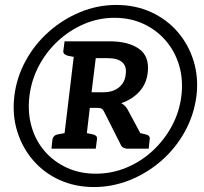

<svg xmlns="http://www.w3.org/2000/svg" viewBox="-20 -749 825 776"><path d="M188 -148 192 -186Q194 -194 199 -199Q204 -204 214 -206L241 -211L278 -519L253 -524Q244 -527 239.5 -531.5Q235 -536 236 -544L241 -582H423Q499 -582 542 -551.5Q585 -521 577 -455Q572 -411 544 -379.5Q516 -348 470 -332Q479 -327 485.5 -320.5Q492 -314 497 -304L547 -211L568 -206Q588 -202 585 -186L581 -148H498Q486 -148 478 -152.5Q470 -157 467 -166L400 -299Q396 -307 390.5 -310Q385 -313 373 -313H343L331 -211L355 -206Q364 -204 368.5 -199.5Q373 -195 372 -186L367 -148ZM350 -376H396Q437 -376 461 -396Q485 -416 488 -448Q493 -480 474.5 -497Q456 -514 414 -514H367ZM360 7Q284 7 221 -21.5Q158 -50 114 -101Q70 -152 49.5 -218.5Q29 -285 38 -361Q47 -436 83.5 -503Q120 -570 177 -620.5Q234 -671 304 -700Q374 -729 450 -729Q527 -729 590.5 -700Q654 -671 698 -620Q742 -569 762.5 -502.5Q783 -436 774 -361Q764 -284 727 -217Q690 -150 633 -100Q576 -50 505.5 -21.5Q435 7 360 7ZM367 -47Q432 -47 491 -71.5Q550 -96 597 -139.5Q644 -183 674.5 -239.5Q705 -296 713 -361Q721 -426 704.5 -483Q688 -540 651 -583.5Q614 -627 561 -652Q508 -677 443 -677Q379 -677 321 -652.5Q263 -628 215.5 -584.5Q168 -541 137.5 -483.5Q107 -426 99 -361Q91 -295 107.5 -237.5Q124 -180 161 -137.5Q198 -95 250.5 -71Q303 -47 367 -47Z"/></svg>

Font: Aleo SemiBold
Style: Italic
Weight: 600
Italic angle: -7°
Designer: Alessio Laiso
Foundry: Alessio Laiso
Version: Version 2.001;gftools[0.9.29]